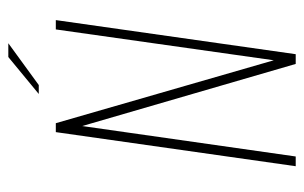

<svg xmlns="http://www.w3.org/2000/svg" viewBox="-158 -590 748 473"><g transform="rotate(-90 216.5 -354.0)"><path d="M43 0 127 -591H149L304 -54L380 -591H403L319 0H295L142 -526L67 0ZM221 -633 312 -708H346L243 -633Z"/></g></svg>

Font: Alumni Sans Thin
Style: Italic
Weight: 100
Italic angle: -8°
Designer: Robert E. Leuschke
Foundry: Robert E. Leuschke
Version: Version 1.016